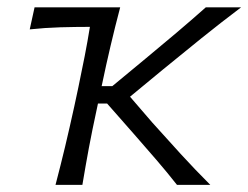

<svg xmlns="http://www.w3.org/2000/svg" viewBox="-20 -516 693 536"><path d="M135 0Q149.5 -55.5 161.8 -106.8Q174 -158 187.5 -219.5L198.5 -271Q208.5 -318.5 216.5 -359.5Q224.5 -400.5 231 -441Q191 -441 148.2 -439.8Q105.5 -438.5 63 -434L76.5 -495.5H315.5Q301 -440.5 288.8 -388.5Q276.5 -336.5 264 -276.5L263.5 -275.5H293.5L386.5 -352.5Q429.5 -388 472 -424Q514.5 -460 554.5 -495.5H653Q595.5 -452 541.8 -408.8Q488 -365.5 435 -322L343 -246L405.5 -173.5Q444.5 -130 484.2 -86.5Q524 -43 567 0H474Q446.5 -35 416.5 -69.8Q386.5 -104.5 355.5 -140L279 -227H253.5L250 -210.5Q237.5 -153 228.2 -103.5Q219 -54 210 0Z"/></svg>

Font: Commissioner Flair Light
Style: Italic
Weight: 300
Italic angle: -12°
Designer: Kostas Bartsokas
Foundry: Kostas Bartsokas
Version: Version 1.000; ttfautohint (v1.8.3)